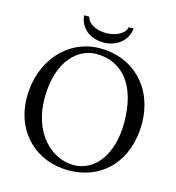

<svg xmlns="http://www.w3.org/2000/svg" viewBox="-118 -906 934 1017"><g transform="rotate(15 349.0 -397.5)"><path d="M334 -624C475 -624 570 -518 570 -310C570 -131 482 -24 368 -24C248 -24 129 -135 129 -327C129 -537 238 -624 334 -624ZM662 -329C662 -527 527 -658 347 -658C168 -658 37 -506 37 -310C37 -113 176 10 348 10C539 10 662 -129 662 -329ZM489 -805H462C455 -766 403 -744 354 -744C301 -744 254 -766 246 -805H218C223 -735 281 -692 354 -692C420 -692 483 -734 489 -805Z"/></g></svg>

Font: Linux Libertine O C
Style: Regular
Weight: 400
Designer: Philipp H. Poll
Foundry: Philipp H. Poll
Version: Version 4.0.3